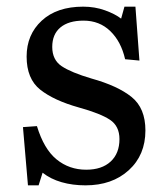

<svg xmlns="http://www.w3.org/2000/svg" viewBox="-20 -543 490 577"><path d="M64 14 49 -161 91 -164Q112 -95 150 -64Q188 -33 239 -33Q286 -33 312.5 -57.5Q339 -82 339 -125Q339 -164 310.5 -183Q282 -202 217 -220Q142 -241 101 -273.5Q60 -306 60 -373Q60 -439 105.5 -481Q151 -523 230 -523Q265 -523 295.5 -512Q326 -501 344 -487L354 -523H387L399 -361L356 -365Q344 -418 311.5 -449.5Q279 -481 231 -481Q186 -481 161.5 -460.5Q137 -440 137 -402Q137 -363 165.5 -344Q194 -325 255 -307Q334 -285 375.5 -251.5Q417 -218 417 -151Q417 -77 367 -31.5Q317 14 237 14Q198 14 165 4.5Q132 -5 108 -24L96 14Z"/></svg>

Font: Literata 36pt
Style: Regular
Weight: 400
Designer: Latin by Veronika Burian and Jose Scaglione. Greek by Irene Vlachou. Cyrillic by Vera Evstafieva.
Foundry: TypeTogether
Version: Version 3.002